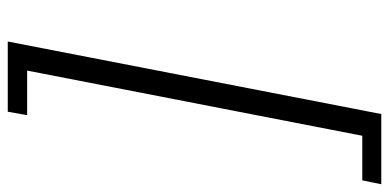

<svg xmlns="http://www.w3.org/2000/svg" viewBox="-274 -516 1003 495"><g transform="rotate(90 227.5 -268.5)"><path d="M87 213 274 -750H455L445 -701H330L162 163H277L268 213Z"/></g></svg>

Font: Teachers
Style: Italic
Weight: 400
Italic angle: -11°
Designer: Alfredo Marco Pradil, Chank Diesel
Version: Version 1.001